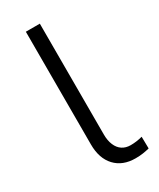

<svg xmlns="http://www.w3.org/2000/svg" viewBox="-184 -764 687 832"><g transform="rotate(-30 159.5 -348.5)"><path d="M236 8Q172 8 135 -31.5Q98 -71 98 -141V-705H168V-150Q168 -120 177.5 -97.5Q187 -75 204.5 -63.5Q222 -52 246 -52Q261 -52 275.5 -54Q290 -56 305 -60L306 -1Q290 3 273.5 5.5Q257 8 236 8Z"/></g></svg>

Font: Nunito Sans 7pt Light
Style: Regular
Weight: 300
Designer: Vernon Adams
Foundry: Vernon Adams
Version: Version 3.101;gftools[0.9.27]